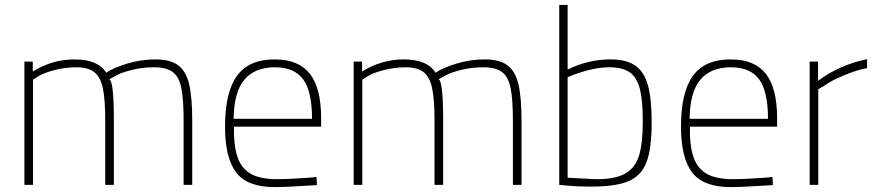

<svg xmlns="http://www.w3.org/2000/svg" viewBox="-20 -750 3555 779"><path d="M79 -500H113V-460Q193 -509 282 -509Q378 -509 411 -455Q440 -475 496 -492Q552 -509 611 -509Q671 -509 703 -485Q735 -461 747.5 -408Q760 -355 760 -259V0H725V-259Q725 -348 715.5 -393.5Q706 -439 680.5 -458Q655 -477 604 -477Q556 -477 510 -465Q464 -453 445 -440L423 -428Q442 -424 442 -261V0H407V-259Q407 -345 397.5 -391Q388 -437 363 -457Q338 -477 289 -477Q245 -477 200.5 -465.5Q156 -454 135 -440L114 -427V0H79Z M893 -236Q893 -376 941.5 -442.5Q990 -509 1095 -509Q1191 -509 1237 -451Q1283 -393 1283 -269V-236H929Q928 -157 944 -111.5Q960 -66 998 -44.5Q1036 -23 1105 -23Q1131 -23 1166.5 -25Q1202 -27 1234 -29L1264 -32L1266 1Q1144 9 1094 9Q983 9 938 -50.5Q893 -110 893 -236ZM1246 -268Q1246 -379 1210 -428Q1174 -477 1096 -477Q1013 -477 971 -426Q929 -375 928 -268Z M1415 -500H1449V-460Q1529 -509 1618 -509Q1714 -509 1747 -455Q1776 -475 1832 -492Q1888 -509 1947 -509Q2007 -509 2039 -485Q2071 -461 2083.5 -408Q2096 -355 2096 -259V0H2061V-259Q2061 -348 2051.5 -393.5Q2042 -439 2016.5 -458Q1991 -477 1940 -477Q1892 -477 1846 -465Q1800 -453 1781 -440L1759 -428Q1778 -424 1778 -261V0H1743V-259Q1743 -345 1733.5 -391Q1724 -437 1699 -457Q1674 -477 1625 -477Q1581 -477 1536.5 -465.5Q1492 -454 1471 -440L1450 -427V0H1415Z M2270 2 2249 0V-730H2283V-468Q2367 -509 2457 -509Q2522 -509 2558 -483.5Q2594 -458 2609 -403.5Q2624 -349 2624 -254Q2624 -148 2603.5 -93Q2583 -38 2531.5 -15.5Q2480 7 2381 7Q2318 7 2270 2ZM2588 -258Q2588 -343 2576 -389.5Q2564 -436 2535 -456.5Q2506 -477 2452 -477Q2380 -477 2283 -437V-29Q2311 -27 2321 -27Q2385 -23 2400 -23Q2478 -23 2518 -46.5Q2558 -70 2573 -119.5Q2588 -169 2588 -258Z M2743 -236Q2743 -376 2791.5 -442.5Q2840 -509 2945 -509Q3041 -509 3087 -451Q3133 -393 3133 -269V-236H2779Q2778 -157 2794 -111.5Q2810 -66 2848 -44.5Q2886 -23 2955 -23Q2981 -23 3016.5 -25Q3052 -27 3084 -29L3114 -32L3116 1Q2994 9 2944 9Q2833 9 2788 -50.5Q2743 -110 2743 -236ZM3096 -268Q3096 -379 3060 -428Q3024 -477 2946 -477Q2863 -477 2821 -426Q2779 -375 2778 -268Z M3265 -500H3299V-422Q3386 -487 3498 -510V-474Q3456 -466 3403.5 -444Q3351 -422 3329 -405L3300 -388V0H3265Z"/></svg>

Font: Cairo ExtraLight
Style: Regular
Weight: 250
Designer: Mohamed Gaber, the designers of Titillium
Foundry: Kief Type Foundry
Version: Version 2.009; ttfautohint (v1.5.33-1714) -l 8 -r 50 -G 200 